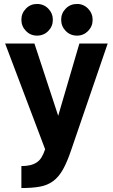

<svg xmlns="http://www.w3.org/2000/svg" viewBox="-20 -750 570 970"><path d="M88 89Q113 89 132 84.5Q151 80 165.5 70.5Q180 61 190 44.5Q200 28 208 4L6 -530H154L274 -165L381 -530H524L341 4Q320 67 298.5 105.5Q277 144 248.5 165Q220 186 181.5 193Q143 200 88 200ZM166.8 -570Q134 -570 111 -593.7Q88 -617.3 88 -650.2Q88 -683 111 -706.5Q134 -730 166.8 -730Q201 -730 224 -706.3Q247 -682.7 247 -649.8Q247 -617 224 -593.5Q201 -570 166.8 -570ZM369.2 -570Q335 -570 312 -593.7Q289 -617.3 289 -650.2Q289 -683 312 -706.5Q335 -730 369.2 -730Q402 -730 425 -706.3Q448 -682.7 448 -649.8Q448 -617 425 -593.5Q402 -570 369.2 -570Z"/></svg>

Font: Golos UI VF
Style: Regular
Weight: 400
Designer: A.Korolkova, Vitaly Kuzmin
Foundry: ParaType Ltd
Version: Version 2.000